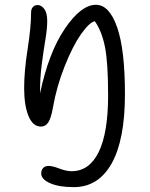

<svg xmlns="http://www.w3.org/2000/svg" viewBox="-20 -516 621 796"><path d="M286.1 259.8Q223.6 259.8 187.3 243.4Q150.9 227.1 150.9 203.1Q150.9 188.5 159.2 180.2Q167.5 171.9 181.2 171.9Q197.8 171.9 226.3 182.9Q254.9 193.8 276.9 193.8Q350.1 193.8 389.2 114.3Q428.2 34.7 428.2 -121.1Q428.2 -254.9 415.3 -320.8Q402.3 -386.7 373 -428.2Q349.6 -422.4 315.7 -374Q281.7 -325.7 248.3 -241.9Q214.8 -158.2 199.2 -68.8Q191.9 -26.9 180.4 -9Q168.9 8.8 149.9 8.8Q116.2 8.8 98.1 -35.2Q80.1 -79.1 80.1 -150.9Q80.1 -221.2 94.5 -312.5Q108.9 -403.8 108.9 -464.8Q108.9 -478 116.2 -486.6Q123.5 -495.1 136.2 -495.1Q151.4 -495.1 163.6 -478.8Q175.8 -462.4 175.8 -429.2Q175.8 -397 168.2 -351.8Q160.6 -306.6 153.1 -249Q145.5 -191.4 146 -128.9Q181.6 -297.9 248.8 -397Q315.9 -496.1 377.9 -496.1Q433.1 -496.1 465.6 -403.1Q498 -310.1 498 -126Q498 63.5 442.9 161.6Q387.7 259.8 286.1 259.8Z"/></svg>

Font: Shantell Sans Irregular
Style: Regular
Weight: 300
Designer: Stephen Nixon, Anya Danilova, Shantell Martin
Foundry: Arrow Type
Version: Version 1.006;[9816181b4]